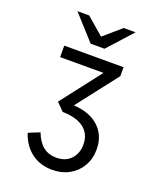

<svg xmlns="http://www.w3.org/2000/svg" viewBox="-169 -834 953 1150"><g transform="rotate(20 308.0 -259.5)"><path d="M304 213Q227 213 171.5 171.5Q116 130 91 54.5L162.5 25.5Q183.5 81 217.8 108.5Q252 136 302.5 136Q361 136 395 99.8Q429 63.5 429 7Q429 -60 381 -96.8Q333 -133.5 245.5 -134.5L198 -183L395 -438H118.5V-511H496.5V-454L295 -194.5Q397.5 -189 455.5 -135Q513.5 -81 513.5 7Q513.5 67.5 486.2 114Q459 160.5 411.8 186.8Q364.5 213 304 213ZM263 -576 122 -732H197L307 -637L417 -732H492.5L351.5 -576Z"/></g></svg>

Font: Overpass Mono Light
Style: Regular
Weight: 400
Monospace: yes
Version: Version 4.000